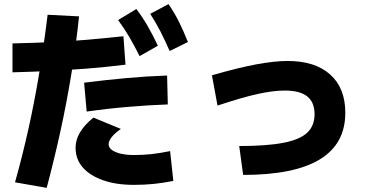

<svg xmlns="http://www.w3.org/2000/svg" viewBox="-20 -872 1800 923"><path d="M52.2 4.4Q87.8 -122.2 116.7 -252.2Q145.6 -382.2 168.3 -518.9Q191.1 -655.6 208.9 -801.1L360 -793.3Q345.6 -654.4 322.8 -515Q300 -375.6 270 -238.9Q240 -102.2 204.4 31.1ZM40 -663.3Q137.8 -665.6 224.4 -669.4Q311.1 -673.3 395.6 -680.6Q480 -687.8 573.3 -697.8L583.3 -561.1Q484.4 -548.9 397.2 -542.2Q310 -535.6 223.3 -531.1Q136.7 -526.7 40 -524.4ZM343.3 -162.2Q343.3 -198.9 363.9 -234.4Q384.4 -270 428.9 -306.7L561.1 -252.2Q533.3 -233.3 517.8 -213.9Q502.2 -194.4 502.2 -178.9Q502.2 -163.3 517.2 -151.7Q532.2 -140 560 -133.3Q587.8 -126.7 624.4 -126.7Q666.7 -126.7 707.8 -131.1Q748.9 -135.6 797.8 -145.6L813.3 -2.2Q762.2 7.8 718.3 12.2Q674.4 16.7 624.4 16.7Q537.8 16.7 475 -5.6Q412.2 -27.8 377.8 -67.2Q343.3 -106.7 343.3 -162.2ZM384.4 -474.4Q488.9 -487.8 588.3 -496.7Q687.8 -505.6 783.3 -508.9L786.7 -370Q695.6 -366.7 596.1 -358.3Q496.7 -350 396.7 -335.6ZM651.1 -602.2Q626.7 -651.1 602.8 -692.2Q578.9 -733.3 547.8 -775.6L635.6 -828.9Q665.6 -788.9 690.6 -745.6Q715.6 -702.2 738.9 -652.2ZM795.6 -626.7Q773.3 -677.8 751.7 -720Q730 -762.2 702.2 -805.6L790 -852.2Q818.9 -810 840.6 -766.7Q862.2 -723.3 883.3 -670Z M1130 -170Q1263.3 -170 1342.8 -185.6Q1422.2 -201.1 1457.2 -234.4Q1492.2 -267.8 1492.2 -323.3Q1492.2 -380 1457.2 -408.3Q1422.2 -436.7 1348.9 -436.7Q1293.3 -436.7 1217.8 -420Q1142.2 -403.3 1025.6 -364.4L998.9 -510Q1125.6 -546.7 1212.8 -562.8Q1300 -578.9 1363.3 -578.9Q1494.4 -578.9 1567.2 -513.9Q1640 -448.9 1640 -330Q1640 -180 1517.2 -105.6Q1394.4 -31.1 1148.9 -31.1Z"/></svg>

Font: Paperlogy 8 ExtraBold
Style: Regular
Weight: 800
Designer: redesigned by Lee Juim, glyphs from Gmarket Sans & Montserrat
Foundry: PT&
Version: Version 1.001